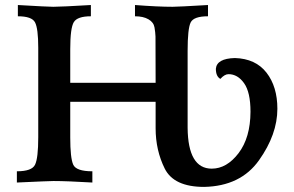

<svg xmlns="http://www.w3.org/2000/svg" viewBox="-20 -713 1148 750"><path d="M777.3 17.1Q659.2 17.1 623.5 -54.4Q587.9 -126 587.9 -211.9V-315.4H254.4V-175.8Q254.4 -96.2 265.9 -70.1Q277.3 -43.9 340.8 -43.9V0Q241.2 -5.9 189 -5.9Q172.9 -5.9 45.9 0V-43.9Q104.5 -43.9 116.9 -69.6Q129.4 -95.2 129.4 -176.8V-526.4Q129.4 -601.6 116.9 -625.5Q104.5 -649.4 49.8 -649.4V-693.4Q167 -686.5 188 -686.5Q219.2 -686.5 335 -693.4V-649.4Q282.2 -649.4 268.3 -626.5Q254.4 -603.5 254.4 -521V-389.6H587.9Q587.9 -554.7 587.4 -570.3Q586.9 -585.9 583.5 -606Q580.1 -626 559.8 -637.7Q539.6 -649.4 507.3 -649.4V-693.4Q596.2 -686.5 654.3 -686.5Q675.3 -686.5 792.5 -693.4V-649.4Q736.8 -649.4 724.9 -625.5Q712.9 -601.6 712.9 -514.2V-213.9Q714.4 -54.2 807.1 -54.2Q865.7 -54.2 911.9 -114.7Q958 -175.3 958.5 -276.4Q958.5 -353 933.3 -388.2Q908.2 -423.3 872.6 -423.3Q857.4 -423.3 840.8 -404.8Q823.2 -414.6 823.2 -444.3Q826.7 -484.4 897.5 -486.3Q978.5 -483.9 1021 -429.2Q1063.5 -374.5 1063.5 -288.1Q1063.5 -188 991.7 -86.9Q919.9 14.2 777.3 17.1Z"/></svg>

Font: Kelvinch
Style: Bold
Weight: 700
Designer: Paul James Miller
Foundry: High-Logic / Made with FontCreator
Version: Version 3.501;March 28, 2021;FontCreator 13.0.0.2683 64-bit